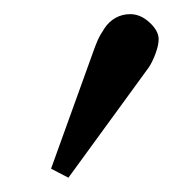

<svg xmlns="http://www.w3.org/2000/svg" viewBox="-20 -788 262 270"><path d="M163.1 -768.1Q177.7 -768.1 190.4 -756.3Q203.1 -744.6 203.1 -732.9Q203.1 -724.6 198.7 -712.6Q194.3 -700.7 189 -692.9L76.2 -538.1L51.8 -550.8L109.9 -711.9Q113.8 -723.1 117.2 -731Q120.6 -738.8 127 -748.3Q133.3 -757.8 142.6 -762.9Q151.9 -768.1 163.1 -768.1Z"/></svg>

Font: Linux Libertine G
Style: Semibold
Weight: 600
Designer: Philipp H. Poll
Foundry: Philipp H. Poll
Version: Version 5.1.1